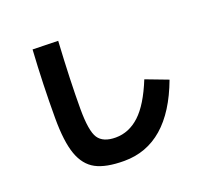

<svg xmlns="http://www.w3.org/2000/svg" viewBox="-138 -949 1277 1179"><g transform="rotate(-20 500.0 -360.0)"><path d="M186 -778 352 -774Q337 -517 337 -335Q337 -190 368.5 -142.5Q400 -95 482 -95Q569 -95 639 -160Q709 -225 768 -371L913 -316Q774 58 482 58Q363 58 297.5 23Q232 -12 202 -96.5Q172 -181 172 -335Q172 -554 186 -778Z"/></g></svg>

Font: Mplus 1p ExtraBold
Style: Regular
Weight: 800
Version: Version 1.061